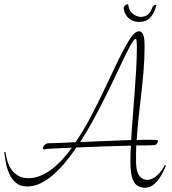

<svg xmlns="http://www.w3.org/2000/svg" viewBox="-20 -857 810 902"><path d="M5.9 -143.1Q8.3 -122.6 14.6 -100.6Q21 -78.6 33.4 -60.8Q45.9 -43 65.2 -31.5Q84.5 -20 112.8 -20Q141.1 -20 168 -30.5Q194.8 -41 220.5 -60.1Q246.1 -79.1 270.5 -105.2Q294.9 -131.3 317.9 -163.1Q291 -162.1 263.9 -160.9Q236.8 -159.7 209 -158.2Q203.1 -158.2 195.8 -156.5Q188.5 -154.8 187 -154.8Q182.1 -154.8 182.1 -161.1Q182.1 -164.1 183.8 -168Q185.5 -171.9 189 -175.5Q192.4 -179.2 197.5 -181.6Q202.6 -184.1 209 -184.1Q222.7 -184.1 256.1 -185.3Q289.6 -186.5 335 -189Q369.6 -239.7 400.9 -298.3Q432.1 -356.9 460 -414.8Q487.8 -472.7 512.7 -526.1Q537.6 -579.6 559.1 -620.4Q580.6 -661.1 598.6 -685.5Q616.7 -710 631.8 -710Q641.1 -710 646.7 -703.9Q652.3 -697.8 655 -687.7Q657.7 -677.7 658.4 -664.8Q659.2 -651.9 659.2 -638.2Q659.2 -580.6 654.5 -525.6Q649.9 -470.7 643.8 -416.7Q637.7 -362.8 631.6 -308.8Q625.5 -254.9 622.1 -199.2Q635.7 -200.2 648.4 -200.2Q661.1 -200.2 672.9 -200.2H693.8Q705.1 -200.2 713.6 -199.5Q722.2 -198.7 722.2 -193.8Q722.2 -188 716.6 -181.4Q710.9 -174.8 698.2 -174.8Q677.7 -173.8 658.7 -173.8Q639.6 -173.8 620.1 -173.8Q619.1 -155.3 619.1 -137Q619.1 -118.7 619.1 -100.1Q619.1 -84.5 621.1 -68.8Q623 -53.2 628.9 -40.8Q634.8 -28.3 645.3 -20.3Q655.8 -12.2 672.9 -12.2Q685.1 -12.2 697 -18.3Q709 -24.4 719.7 -34.4Q730.5 -44.4 739.3 -56.6Q748 -68.8 753.9 -81.1L759.8 -78.1Q753.9 -65.4 745.4 -47.9Q736.8 -30.3 725.1 -14.2Q713.4 2 697.5 13.4Q681.6 24.9 661.1 24.9Q624.5 24.9 608.6 -3.7Q592.8 -32.2 592.8 -89.8Q592.8 -110.4 593 -131.1Q593.3 -151.9 595.2 -172.9Q529.3 -171.4 466.6 -169.2Q403.8 -167 338.9 -164.1Q312.5 -125 284.4 -91.6Q256.3 -58.1 227.3 -33.4Q198.2 -8.8 168.2 5.1Q138.2 19 107.9 19Q85.4 19 69.3 11Q53.2 2.9 42 -10.5Q30.8 -23.9 23.2 -41Q15.6 -58.1 11.2 -75.9Q6.8 -93.8 4.4 -111.1Q2 -128.4 0 -142.1ZM356.9 -189.9Q385.3 -190.9 415.5 -192.1Q445.8 -193.4 476.6 -194.6Q507.3 -195.8 537.6 -197Q567.9 -198.2 596.2 -199.2Q599.1 -252.9 603.8 -309.3Q608.4 -365.7 612.5 -421.9Q616.7 -478 619.9 -532.7Q623 -587.4 623 -638.2Q623 -641.6 622.8 -647.9Q622.6 -654.3 622.1 -660.2Q621.6 -666 620.6 -670.4Q619.6 -674.8 618.2 -674.8Q611.3 -674.8 598.4 -653.1Q585.4 -631.3 567.4 -594.5Q549.3 -557.6 526.6 -509Q503.9 -460.4 477.1 -406.5Q450.2 -352.5 419.9 -296.6Q389.6 -240.7 356.9 -189.9ZM561 -818.8Q560.1 -822.3 563.5 -826.7Q566.9 -831.1 571.3 -834Q575.7 -836.9 579.3 -837.2Q583 -837.4 583 -831.5Q585 -817.4 591.1 -807.4Q597.2 -797.4 605.7 -790.8Q614.3 -784.2 624 -781Q633.8 -777.8 642.6 -777.8Q654.3 -777.8 663.1 -781.7Q671.9 -785.6 678.5 -792.2Q685.1 -798.8 689.5 -807.4Q693.8 -815.9 696.8 -824.7Q698.2 -828.1 701.4 -830.6Q704.6 -833 707.5 -834Q710.4 -835 712.4 -834Q714.4 -833 713.9 -829.6Q704.6 -794.4 685.5 -774.2Q666.5 -753.9 631.8 -753.9Q619.1 -753.9 607.2 -758.1Q595.2 -762.2 585.7 -770.3Q576.2 -778.3 569.6 -790.5Q563 -802.7 561 -818.8Z"/></svg>

Font: Stalemate
Style: Regular
Weight: 400
Designer: Astigmatic (AOETI)
Foundry: Astigmatic (AOETI)
Version: Version 001.000